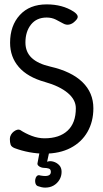

<svg xmlns="http://www.w3.org/2000/svg" viewBox="-20 -694 471 876"><path d="M406 -200Q406 -139 379 -92Q352 -45 302 -19Q252 7 183 7Q149 7 114 0.5Q79 -6 47 -18Q32 -24 28.5 -34Q25 -44 25 -60Q25 -70 30 -79Q35 -88 43 -94Q51 -100 58.5 -102Q66 -104 72 -101Q96 -85 125 -74Q154 -63 183 -63Q251 -63 288.5 -98Q326 -133 326 -200Q326 -239 289 -270Q252 -301 185 -320Q106 -342 66 -388Q26 -434 26 -499Q26 -577 70.5 -625.5Q115 -674 193 -674Q265 -674 316 -641Q331 -631 334 -621.5Q337 -612 326 -601L321 -596Q310 -585 296 -582Q282 -579 268 -587Q254 -595 235 -604.5Q216 -614 193 -614Q147 -614 121.5 -582Q96 -550 96 -500Q96 -457 124.5 -430Q153 -403 210 -390Q306 -368 356 -319.5Q406 -271 406 -200ZM186 162Q178 162 169 160Q160 158 152 155Q143 151 141 139Q139 127 143 118V117Q150 101 166 107Q172 108 177 108.5Q182 109 186 109Q212 109 212 90Q212 78 202.5 75Q193 72 182 72Q175 72 167.5 69.5Q160 67 155 62Q150 57 151 51L161 -2H205L195 44Q208 39 223.5 43.5Q239 48 250 59.5Q261 71 261 90Q261 110 251 126.5Q241 143 224.5 152.5Q208 162 186 162Z"/></svg>

Font: Winky Sans Light
Style: Regular
Weight: 300
Designer: Simon Atzbach
Foundry: typofactur
Version: Version 1.205